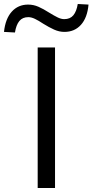

<svg xmlns="http://www.w3.org/2000/svg" viewBox="-89 -943 464 963"><path d="M100 0V-705H187V0ZM-14 -780 -69 -783Q-62 -849 -30 -884.5Q2 -920 52 -920Q79 -920 104 -909Q129 -898 157 -880Q183 -864 200.5 -855.5Q218 -847 233 -847Q263 -847 279 -866.5Q295 -886 301 -923L355 -920Q349 -854 317 -818.5Q285 -783 234 -783Q208 -783 182.5 -794.5Q157 -806 128 -824Q104 -840 86 -848.5Q68 -857 53 -857Q24 -857 8 -837.5Q-8 -818 -14 -780Z"/></svg>

Font: Nunito Sans 9pt
Style: Regular
Weight: 400
Version: Version 3.101;gftools[0.9.27]